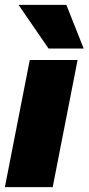

<svg xmlns="http://www.w3.org/2000/svg" viewBox="-20 -767 363 787"><path d="M0 0 102 -521H298L196 0ZM179 -568 56 -747H252L323 -568Z"/></svg>

Font: REM ExtraBold
Style: Italic
Weight: 800
Italic angle: -11°
Designer: Octavio Pardo
Foundry: Ashler Design
Version: Version 1.005;gftools[0.9.28]